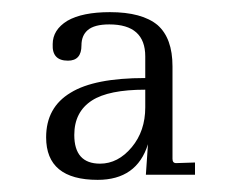

<svg xmlns="http://www.w3.org/2000/svg" viewBox="-20 -635 393 313"><path d="M55.2 -411.1Q55.2 -460 95.2 -483.9Q133.8 -507.8 216.8 -507.8V-543Q216.8 -595.2 158.2 -595.2Q133.8 -595.2 123 -585.9Q112.8 -577.1 112.8 -561Q112.8 -536.1 90.8 -536.1Q64.5 -536.1 65.9 -563Q65.9 -586.4 89.8 -601.1Q114.3 -615.2 159.2 -615.2Q211.4 -615.2 236.8 -594.2Q261.2 -572.8 261.2 -526.9V-376Q261.2 -369.1 267.1 -369.1L297.9 -370.1V-350.1H217.8L221.2 -399.9Q203.1 -341.8 139.2 -341.8Q55.2 -341.8 55.2 -411.1ZM101.1 -415Q101.1 -368.2 143.1 -368.2Q172.4 -368.2 194.8 -395Q216.8 -421.4 216.8 -460V-488.8Q157.2 -488.8 129.9 -471.2Q101.1 -452.6 101.1 -415Z"/></svg>

Font: Unna Light
Style: Regular
Weight: 300
Designer: Jorge de Buen Unna
Foundry: Omnibus-Type
Version: Version 2.007;PS 002.007;hotconv 1.0.88;makeotf.lib2.5.64775